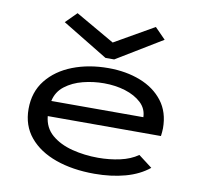

<svg xmlns="http://www.w3.org/2000/svg" viewBox="-78 -774 907 867"><g transform="rotate(10 375.0 -340.5)"><path d="M409 10Q309 10 231.5 -17.5Q154 -45 110 -98Q66 -151 66 -227Q66 -305 109.5 -359.5Q153 -414 226.5 -442.5Q300 -471 390 -471Q471 -471 536.5 -445.5Q602 -420 640.5 -370Q679 -320 679 -246Q679 -237 678 -228Q677 -219 676 -210H157Q162 -157 199.5 -125Q237 -93 294 -78.5Q351 -64 413 -64Q465 -64 513 -74.5Q561 -85 595 -109L658 -61Q614 -25 550 -7.5Q486 10 409 10ZM161 -280H583Q582 -319 553.5 -345.5Q525 -372 480 -386Q435 -400 382 -400Q333 -400 286 -388Q239 -376 204.5 -349.5Q170 -323 161 -280ZM209 -691 388 -588 568 -691 617 -641 408 -514H368L159 -641Z"/></g></svg>

Font: Inconsolata ExtraExpanded Medium
Style: Regular
Weight: 500
Width: 8
Monospace: yes
Designer: Raph Levien, Cyreal, Brenton Simpson
Foundry: Raph Levien, Cyreal, Google
Version: Version 3.001; ttfautohint (v1.8.2.53-6de2)